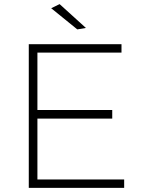

<svg xmlns="http://www.w3.org/2000/svg" viewBox="-20 -914 686 934"><path d="M120 -699H571V-658H162V-379H526V-337H162V-41H584V0H120ZM270 -894 398 -778 356 -771 229 -874Z"/></svg>

Font: Argentum Sans ExtraLight
Style: Regular
Weight: 275
Designer: Julieta Ulanovsky (Modified by Cristiano Sobral)
Foundry: Julieta Ulanovsky
Version: Version 1.000; ttfautohint (v1.5.65-e2d9)